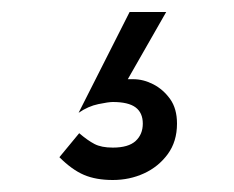

<svg xmlns="http://www.w3.org/2000/svg" viewBox="-20 -80 390 320"><path d="M196 -60 111 108Q127 97 144 93.5Q161 90 168 90Q194 90 206 99Q218 108 218 126Q218 144 206 155Q194 166 168 166Q149 166 137.5 160Q126 154 112 142L79 182Q100 203 120 211.5Q140 220 168 220Q196 220 220 209Q244 198 259.5 177Q275 156 275 126Q275 101 263.5 85Q252 69 235.5 60.5Q219 52 202 52Q200 52 197.5 52Q195 52 193 52L257 -60Z"/></svg>

Font: Glinicke Jost Regular
Style: Regular
Weight: 400
Version: Version 3.710